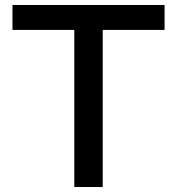

<svg xmlns="http://www.w3.org/2000/svg" viewBox="-20 -750 710 770"><path d="M278 0V-630H30V-730H640V-630H392V0Z"/></svg>

Font: M PLUS 2 Medium
Style: Regular
Weight: 500
Designer: Coji Morishita
Foundry: UNDERFOREST DESIGN
Version: Version 1.001